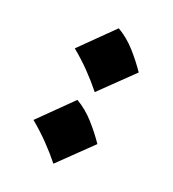

<svg xmlns="http://www.w3.org/2000/svg" viewBox="-150 -832 685 762"><g transform="rotate(30 192.0 -451.5)"><path d="M169.9 -748.5Q214.8 -731.9 253.9 -701.2Q293 -670.4 326.2 -636.2L213.9 -481.4Q180.2 -511.2 141.8 -539.1Q103.5 -566.9 58.6 -592.3ZM169.9 -420.4Q214.8 -403.8 253.9 -373Q293 -342.3 326.2 -308.1L213.9 -153.3Q180.2 -183.1 141.8 -210.9Q103.5 -238.8 58.6 -264.2Z"/></g></svg>

Font: Pinar-DS1-FD Black
Style: Regular
Weight: 900
Designer: Amin Abedi
Version: Version 2.000